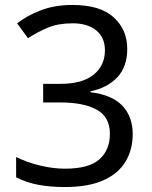

<svg xmlns="http://www.w3.org/2000/svg" viewBox="-20 -744 612 774"><path d="M493 -547Q493 -475 453 -432.5Q413 -390 345 -376V-372Q431 -362 473 -318Q515 -274 515 -203Q515 -141 486 -92.5Q457 -44 396.5 -17Q336 10 241 10Q185 10 137 1.5Q89 -7 45 -29V-111Q90 -89 142 -76.5Q194 -64 242 -64Q338 -64 380.5 -101.5Q423 -139 423 -205Q423 -272 370.5 -301.5Q318 -331 223 -331H154V-406H224Q312 -406 357.5 -443Q403 -480 403 -541Q403 -593 368 -621.5Q333 -650 273 -650Q215 -650 174 -633Q133 -616 93 -590L49 -650Q87 -680 143.5 -702Q200 -724 272 -724Q384 -724 438.5 -674Q493 -624 493 -547Z"/></svg>

Font: Noto Sans Gunjala Gondi Semibold
Style: Regular
Weight: 600
Designer: Ek Type
Foundry: Ek Type
Version: Version 1.004; ttfautohint (v1.8.4.7-5d5b)